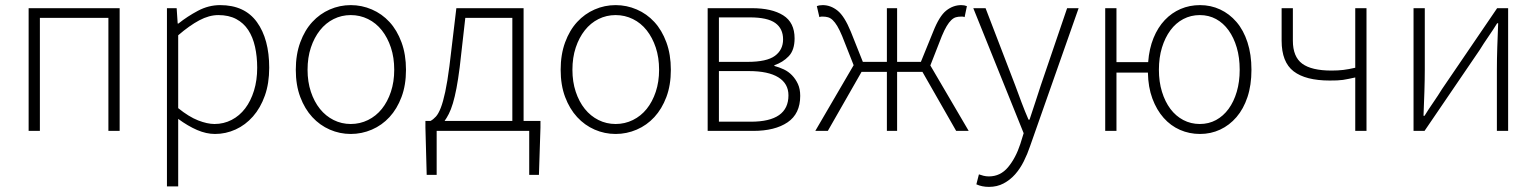

<svg xmlns="http://www.w3.org/2000/svg" viewBox="-20 -512 6011 751"><path d="M92 0V-480H448V0H404V-442H136V0Z M633 217V-480H671L675 -420H678Q713 -448 754.5 -470Q796 -492 841 -492Q937 -492 985 -425.5Q1033 -359 1033 -247Q1033 -186 1016 -138Q999 -90 969.5 -56.5Q940 -23 901.5 -5.5Q863 12 821 12Q787 12 751 -3.5Q715 -19 677 -47V217ZM819 -27Q855 -27 886 -43Q917 -59 939 -88Q961 -117 973.5 -157.5Q986 -198 986 -247Q986 -291 977.5 -329Q969 -367 951 -394.5Q933 -422 904 -437.5Q875 -453 834 -453Q798 -453 759.5 -432.5Q721 -412 677 -374V-89Q719 -55 755 -41Q791 -27 819 -27Z M1352 12Q1309 12 1270 -5Q1231 -22 1201.5 -54Q1172 -86 1154.5 -132.5Q1137 -179 1137 -239Q1137 -299 1154.5 -346.5Q1172 -394 1201.5 -426Q1231 -458 1270 -475Q1309 -492 1352 -492Q1395 -492 1434.5 -475Q1474 -458 1503.5 -426Q1533 -394 1550.5 -346.5Q1568 -299 1568 -239Q1568 -179 1550.5 -132.5Q1533 -86 1503.5 -54Q1474 -22 1434.5 -5Q1395 12 1352 12ZM1352 -27Q1388 -27 1419.5 -42.5Q1451 -58 1473.5 -86Q1496 -114 1509 -153Q1522 -192 1522 -239Q1522 -287 1509 -326Q1496 -365 1473.5 -393.5Q1451 -422 1419.5 -437.5Q1388 -453 1352 -453Q1316 -453 1285 -437.5Q1254 -422 1231.5 -393.5Q1209 -365 1196 -326Q1183 -287 1183 -239Q1183 -192 1196 -153Q1209 -114 1231.5 -86Q1254 -58 1285 -42.5Q1316 -27 1352 -27Z M1688 0V172H1649L1644 -13V-39H1664Q1675 -45 1685 -56Q1695 -67 1704 -90Q1713 -113 1721.5 -152.5Q1730 -192 1738 -254L1765 -480H2028V-39H2094V-13L2088 172H2050V0ZM1778 -248Q1772 -201 1765.5 -167Q1759 -133 1751.5 -108Q1744 -83 1735.5 -66.5Q1727 -50 1719 -39H1984V-442H1800Z M2388 12Q2345 12 2306 -5Q2267 -22 2237.5 -54Q2208 -86 2190.5 -132.5Q2173 -179 2173 -239Q2173 -299 2190.5 -346.5Q2208 -394 2237.5 -426Q2267 -458 2306 -475Q2345 -492 2388 -492Q2431 -492 2470.5 -475Q2510 -458 2539.5 -426Q2569 -394 2586.5 -346.5Q2604 -299 2604 -239Q2604 -179 2586.5 -132.5Q2569 -86 2539.5 -54Q2510 -22 2470.5 -5Q2431 12 2388 12ZM2388 -27Q2424 -27 2455.5 -42.5Q2487 -58 2509.5 -86Q2532 -114 2545 -153Q2558 -192 2558 -239Q2558 -287 2545 -326Q2532 -365 2509.5 -393.5Q2487 -422 2455.5 -437.5Q2424 -453 2388 -453Q2352 -453 2321 -437.5Q2290 -422 2267.5 -393.5Q2245 -365 2232 -326Q2219 -287 2219 -239Q2219 -192 2232 -153Q2245 -114 2267.5 -86Q2290 -58 2321 -42.5Q2352 -27 2388 -27Z M2748 0V-480H2921Q2999 -480 3043.5 -452Q3088 -424 3088 -362Q3088 -316 3065 -292Q3042 -268 3009 -257V-254Q3028 -249 3046 -240.5Q3064 -232 3078 -217.5Q3092 -203 3101 -183.5Q3110 -164 3110 -137Q3110 -67 3060.5 -33.5Q3011 0 2926 0ZM2792 -270H2904Q2979 -270 3011 -293.5Q3043 -317 3043 -358Q3043 -400 3012.5 -422Q2982 -444 2913 -444H2792ZM2792 -36H2917Q3064 -36 3064 -139Q3064 -185 3024.5 -209.5Q2985 -234 2909 -234H2792Z M3169 0 3319 -257 3274 -371Q3264 -395 3255 -410Q3246 -425 3237 -433.5Q3228 -442 3218.5 -444.5Q3209 -447 3200 -447Q3195 -447 3192.5 -447Q3190 -447 3185 -445L3175 -488Q3185 -492 3198 -492Q3229 -492 3256 -470.5Q3283 -449 3308 -388L3355 -270H3449V-480H3489V-270H3582L3630 -388Q3654 -449 3681 -470.5Q3708 -492 3740 -492Q3752 -492 3762 -488L3753 -445Q3748 -447 3745.5 -447Q3743 -447 3738 -447Q3728 -447 3719 -444.5Q3710 -442 3701 -433.5Q3692 -425 3683 -410Q3674 -395 3664 -371L3619 -256L3769 0H3720L3588 -231H3489V0H3449V-231H3350L3218 0Z M3848 219Q3821 219 3799 209L3809 170Q3817 173 3827 175.5Q3837 178 3848 178Q3893 178 3923 142Q3953 106 3971 51L3984 9L3787 -480H3835L3951 -178Q3962 -148 3975.5 -112Q3989 -76 4003 -44H4007Q4018 -76 4029.5 -112Q4041 -148 4051 -178L4154 -480H4199L4009 60Q3999 90 3984.5 119Q3970 148 3950.5 170Q3931 192 3905.5 205.5Q3880 219 3848 219Z M4674 12Q4632 12 4595.5 -4Q4559 -20 4531.5 -51Q4504 -82 4487.5 -126.5Q4471 -171 4470 -228H4347V0H4303V-480H4347V-269H4471Q4475 -322 4492 -363.5Q4509 -405 4536 -433.5Q4563 -462 4598 -477Q4633 -492 4674 -492Q4716 -492 4752.5 -475Q4789 -458 4816.5 -426Q4844 -394 4859.5 -346.5Q4875 -299 4875 -239Q4875 -179 4859.5 -132.5Q4844 -86 4816.5 -54Q4789 -22 4752.5 -5Q4716 12 4674 12ZM4673 -27Q4708 -27 4736.5 -42.5Q4765 -58 4785.5 -86Q4806 -114 4817.5 -153Q4829 -192 4829 -239Q4829 -287 4817.5 -326Q4806 -365 4785.5 -393.5Q4765 -422 4736.5 -437.5Q4708 -453 4673 -453Q4638 -453 4608.5 -437.5Q4579 -422 4558 -393.5Q4537 -365 4525 -326Q4513 -287 4513 -239Q4513 -192 4525 -153Q4537 -114 4558 -86Q4579 -58 4608.5 -42.5Q4638 -27 4673 -27Z M5281 0V-209Q5266 -206 5255 -203.5Q5244 -201 5233 -199.5Q5222 -198 5210 -197.5Q5198 -197 5181 -197Q5087 -197 5040 -233Q4993 -269 4993 -353V-480H5037V-353Q5037 -290 5073.5 -263Q5110 -236 5188 -236Q5214 -236 5234.5 -238.5Q5255 -241 5281 -247V-480H5325V0Z M5509 0V-480H5553V-240Q5553 -201 5551.5 -154Q5550 -107 5548 -59H5552Q5566 -82 5586 -111Q5606 -140 5620 -163L5836 -480H5879V0H5835V-240Q5835 -280 5836.5 -326.5Q5838 -373 5840 -421H5836Q5822 -398 5802 -369Q5782 -340 5768 -317L5552 0Z"/></svg>

Font: Giro Light
Style: Regular
Weight: 300
Designer: Paul D. Hunt
Foundry: Adobe Systems Incorporated
Version: Version 1.000;PS 1.0;hotconv 1.0.88;makeotf.lib2.5.647800